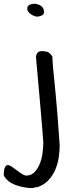

<svg xmlns="http://www.w3.org/2000/svg" viewBox="-133 -757 350 1006"><path d="M-113.3 161.1Q-113.3 132.8 -107.4 120.6Q-101.6 108.4 -92.8 107.9Q-84 107.4 -72.8 115.2Q-61.5 123 -48.3 132.8Q-35.2 142.6 -22 151.9Q-8.8 161.1 3.9 163.1Q31.2 163.1 48.8 144Q66.4 125 76.7 98.1Q86.9 71.3 90.3 42Q93.8 12.7 93.8 -6.8Q93.8 -8.8 93.8 -13.2Q93.8 -17.6 92.3 -32.2Q90.8 -46.9 88.9 -75.7Q86.9 -104.5 82.5 -153.3Q78.1 -202.1 71.8 -275.9Q65.4 -349.6 55.7 -455.1Q55.7 -469.7 63 -479.5Q70.3 -489.3 85.9 -489.3Q105.5 -489.3 118.2 -483.9Q130.9 -478.5 141.6 -460Q141.6 -448.2 142.6 -434.1Q143.6 -419.9 145.5 -397.9Q147.5 -376 150.9 -343.3Q154.3 -310.5 158.7 -263.2Q163.1 -215.8 168.5 -149.9Q173.8 -84 179.7 3.9Q179.7 36.1 174.3 70.3Q168.9 104.5 155.3 135.3Q141.6 166 118.2 189.9Q94.7 213.9 59.6 224.6Q53.7 222.7 47.9 225.6Q42 228.5 36.1 228.5Q16.6 228.5 -5.9 224.6Q-28.3 220.7 -49.8 212.9Q-71.3 205.1 -88.4 191.9Q-105.5 178.7 -113.3 161.1ZM9.8 -710.9Q9.8 -726.6 22 -731.9Q34.2 -737.3 45.9 -737.3Q64.5 -737.3 81.1 -726.6Q97.7 -715.8 97.7 -693.4Q97.7 -680.7 84.5 -675.3Q71.3 -669.9 61.5 -669.9Q54.7 -669.9 45.9 -673.3Q37.1 -676.8 28.8 -682.6Q20.5 -688.5 15.1 -695.8Q9.8 -703.1 9.8 -710.9Z"/></svg>

Font: Covered By Your Grace
Style: Regular
Weight: 400
Designer: Kimberly Geswein
Foundry: Kimberly Geswein
Version: Version 1.0